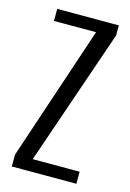

<svg xmlns="http://www.w3.org/2000/svg" viewBox="-96 -641 470 692"><g transform="rotate(15 138.5 -295.5)"><path d="M19 0V-44L187 -546H30V-591H260V-554L85 -45H260V0Z"/></g></svg>

Font: Alumni Sans Thin
Style: Regular
Weight: 400
Version: Version 1.018